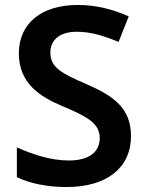

<svg xmlns="http://www.w3.org/2000/svg" viewBox="-20 -744 590 774"><path d="M508 -195C508 -307 441 -356 326 -406C226 -449 183 -473 183 -532C183 -582 220 -616 289 -616C346 -616 398 -600 458 -575L499 -678C433 -707 368 -724 293 -724C149 -724 56 -651 56 -529C56 -406 144 -353 232 -316C330 -275 382 -247 382 -188C382 -134 343 -97 257 -97C183 -97 108 -123 48 -150V-30C101 -4 171 10 248 10C411 10 508 -68 508 -195Z"/></svg>

Font: Noto Sans Tai Tham SemiBold
Style: Regular
Weight: 600
Designer: Monotype Design Team 2013. Revised by David WIlliams 2020
Foundry: Monotype Imaging Inc.
Version: Version 2.002